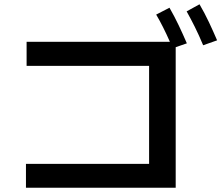

<svg xmlns="http://www.w3.org/2000/svg" viewBox="-20 -872 1040 895"><path d="M927 -661Q907 -709 888 -747Q869 -785 850 -819L910 -852Q934 -811 954 -768.5Q974 -726 992 -684ZM101 3V-108H675V-565H104V-677H772Q740 -750 708 -804L770 -836Q793 -796 813 -754Q833 -712 851 -670L799 -652V3Z"/></svg>

Font: Murecho Medium
Style: Regular
Weight: 500
Designer: Neil Summerour
Foundry: Positype
Version: Version 1.010; ttfautohint (v1.8.3)